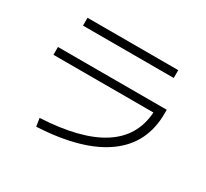

<svg xmlns="http://www.w3.org/2000/svg" viewBox="-143 -914 1224 1142"><g transform="rotate(30 469.0 -343.0)"><path d="M778.3 -408.2H91.8V-461.9H838.9V-436.5Q838.9 -231 680.9 -116.7Q522.9 -2.4 216.8 13.7L208 -42Q756.8 -69.8 778.3 -408.2ZM157.2 -700.2H780.3V-646.5H157.2Z"/></g></svg>

Font: Pretendard Light
Style: Regular
Weight: 300
Designer: Base glyphs from Inter by Rasmus Andersson; Hangeul glyphs from Noto Sans CJK(Source Han Sans) by Jang Soo-young and Kan
Foundry: Kil Hyung-jin
Version: Version 1.309